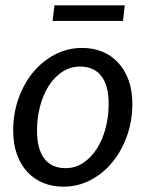

<svg xmlns="http://www.w3.org/2000/svg" viewBox="-20 -694 559 721"><path d="M226.5 -62.5Q263 -62.5 292.8 -82.5Q322.5 -102.5 343.8 -135.8Q365 -169 376.5 -212.5Q388 -256 388 -303.5Q388 -373.5 360.2 -408.8Q332.5 -444 280.5 -444Q243.5 -444 213.8 -424.2Q184 -404.5 163 -371.5Q142 -338.5 130.5 -295Q119 -251.5 119 -204Q119 -134 146.5 -98.2Q174 -62.5 226.5 -62.5ZM218 7Q176.5 7 142 -7.2Q107.5 -21.5 82.5 -48.5Q57.5 -75.5 43.5 -114.5Q29.5 -153.5 29.5 -203.5Q29.5 -267.5 49.5 -324Q69.5 -380.5 104.5 -422.8Q139.5 -465 186.8 -489.5Q234 -514 288.5 -514Q330 -514 364.5 -499.8Q399 -485.5 424 -458.5Q449 -431.5 463 -392.5Q477 -353.5 477 -304Q477 -240.5 457 -184Q437 -127.5 402.2 -85Q367.5 -42.5 320 -17.8Q272.5 7 218 7ZM184.5 -674H448.5L442 -615.5H177.5Z"/></svg>

Font: Lato 2
Style: Italic
Weight: 400
Italic angle: -7°
Designer: Lukasz Dziedzic with Adam Twardoch and Botio Nikoltchev
Foundry: tyPoland Lukasz Dziedzic
Version: Version 2.015; 2015-08-06; http://www.latofonts.com/